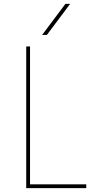

<svg xmlns="http://www.w3.org/2000/svg" viewBox="-20 -970 540 990"><path d="M134.8 -19.5H424.8V0H115.2V-730.5H134.8ZM197.3 -790 317.4 -950.2H341.8L221.7 -790Z"/></svg>

Font: Mgen+ 1mn thin
Style: Regular
Weight: 100
Designer: [Source Han Sans]
Ryoko NISHIZUKA  (kana & ideographs); Paul D. Hunt (Latin, Greek & Cyrillic); Wenlong ZHANG  (bopomofo
Version: Version 1.059.20150602